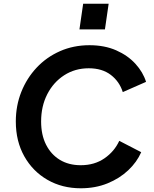

<svg xmlns="http://www.w3.org/2000/svg" viewBox="-20 -1000 830 1032"><path d="M414 12Q314 12 235 -33.5Q156 -79 110.5 -160Q65 -241 65 -347Q65 -432 94.5 -506Q124 -580 177 -636.5Q230 -693 302.5 -725Q375 -757 461 -757Q542 -757 604.5 -729.5Q667 -702 708 -657Q749 -612 765 -560L640 -505Q622 -562 575.5 -597.5Q529 -633 457 -633Q383 -633 325 -595.5Q267 -558 234 -493.5Q201 -429 201 -347Q201 -275 227.5 -222.5Q254 -170 301.5 -141Q349 -112 414 -112Q488 -112 541.5 -149Q595 -186 621 -243L739 -182Q716 -129 669.5 -85Q623 -41 558 -14.5Q493 12 414 12ZM407 -842 427 -980H564L544 -842Z"/></svg>

Font: Plus Jakarta Sans
Style: Bold Italic
Weight: 700
Italic angle: -8°
Designer: Gumpita Rahayu
Foundry: Tokotype
Version: Version 2.071; ttfautohint (v1.8.4.7-5d5b);gftools[0.9.29]